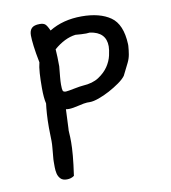

<svg xmlns="http://www.w3.org/2000/svg" viewBox="-68 -396 600 673"><g transform="rotate(-10 232.5 -60.0)"><path d="M410 -213V-207Q409 -192 406.5 -177Q404 -162 397 -148L376 -106Q368 -95 351 -83Q334 -71 314.5 -60.5Q295 -50 275.5 -43Q256 -36 243 -36H233Q229 -36 220.5 -34.5Q212 -33 202 -30.5Q192 -28 182.5 -26.5Q173 -25 167 -25Q159 -25 156 -26L153 42Q152 48 153 59.5Q154 71 154 90.5Q154 110 151.5 139Q149 168 143 209Q132 217 117 217Q102 217 94.5 209Q87 201 84.5 190Q82 179 82 167.5Q82 156 82 149Q82 139 83 131Q84 123 84.5 114.5Q85 106 86 97Q87 88 87 75Q87 64 86.5 53Q86 42 86 28Q86 0 87.5 -21.5Q89 -43 91 -58Q86 -78 86 -114Q86 -143 87.5 -166Q89 -189 93 -204Q86 -239 83 -263.5Q80 -288 80 -302Q80 -319 88.5 -327.5Q97 -336 117 -336Q129 -336 135.5 -331.5Q142 -327 151 -307Q200 -337 266 -337Q331 -337 369 -310.5Q407 -284 410 -213ZM342 -217Q342 -268 285 -276Q282 -276 278.5 -275.5Q275 -275 272 -275Q264 -275 254.5 -275.5Q245 -276 234 -277Q195 -272 157 -239Q158 -226 158.5 -211Q159 -196 159 -178Q157 -157 155.5 -141Q154 -125 154 -114Q154 -97 156 -92Q158 -87 167 -87Q170 -87 178.5 -88.5Q187 -90 197 -92Q207 -94 216.5 -95.5Q226 -97 229 -97Q264 -99 286 -113.5Q308 -128 320.5 -146.5Q333 -165 337.5 -185Q342 -205 342 -217Z"/></g></svg>

Font: Gaegu
Style: Regular
Weight: 400
Designer: JIKJI
Foundry: JIKJI
Version: Version 1.00